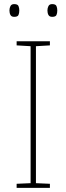

<svg xmlns="http://www.w3.org/2000/svg" viewBox="-20 -915 323 935"><path d="M223 0H61V-20L129 -23V-690L61 -694V-714H223V-694L155 -690V-23L223 -20ZM26 -864Q26 -876 31 -885.5Q36 -895 49 -895Q66 -895 70 -885.5Q74 -876 74 -864Q74 -851 70 -842Q66 -833 49 -833Q36 -833 31 -842Q26 -851 26 -864ZM211 -864Q211 -876 216 -885.5Q221 -895 234 -895Q251 -895 255 -885.5Q259 -876 259 -864Q259 -851 255 -842Q251 -833 234 -833Q221 -833 216 -842Q211 -851 211 -864Z"/></svg>

Font: Noto Sans Kannada Thin
Style: Regular
Weight: 100
Designer: Jelle Bosma - Monotype Design Team
Foundry: Monotype Imaging Inc.
Version: Version 2.005; ttfautohint (v1.8.4.7-5d5b)